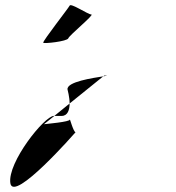

<svg xmlns="http://www.w3.org/2000/svg" viewBox="-20 -800 682 742"><path d="M20 -92C32 -14 272 -289 272 -289C264 -289 248 -348 250 -338C251 -329 158 -321 150 -320L190 -352H188C152 -352 8 -172 20 -92ZM190 -352H218C242 -352 249 -376 249 -400ZM147 -635C148 -630 240 -640 244 -652C248 -664 346 -744 333 -744C320 -744 253 -790 249 -778C244 -768 146 -643 147 -635ZM249 -400 379 -505C341 -499 236 -484 241 -454C241 -453 249 -426 249 -400ZM379 -505C394 -507 399 -508 383 -508Z"/></svg>

Font: Ampere
Style: SCRevIta
Weight: 400
Version: Version 1